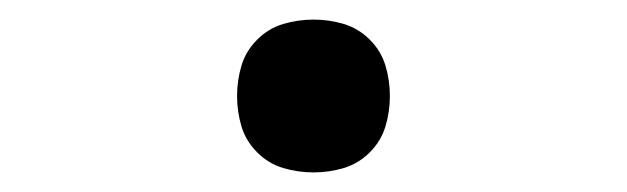

<svg xmlns="http://www.w3.org/2000/svg" viewBox="-20 -168 640 196"><path d="M300 8Q284 8 269 3.5Q254 -1 242.5 -12.5Q231 -24 226.5 -39Q222 -54 222 -70Q222 -86 226.5 -101Q231 -116 242.5 -127.5Q254 -139 269 -143.5Q284 -148 300 -148Q316 -148 331 -143.5Q346 -139 357.5 -127.5Q369 -116 373.5 -101Q378 -86 378 -70Q378 -54 373.5 -39Q369 -24 357.5 -12.5Q346 -1 331 3.5Q316 8 300 8Z"/></svg>

Font: Bmono
Style: Regular
Weight: 400
Monospace: yes
Designer: Belleve Invis
Foundry: Belleve Invis
Version: Version 11.2.2; ttfautohint (v1.8.2)